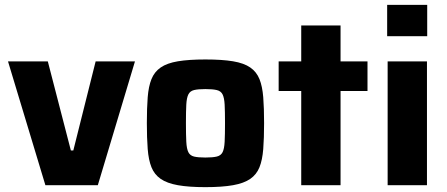

<svg xmlns="http://www.w3.org/2000/svg" viewBox="-20 -763 1841 791"><path d="M167 0 13 -510H177L272 -143H282L374 -510H536L383 0Z M826 8Q758 8 713 0Q668 -8 642 -26Q616 -44 604 -74Q592 -104 588.5 -149Q585 -194 585 -256Q585 -318 588.5 -362.5Q592 -407 604 -437Q616 -467 642 -485Q668 -503 713 -510.5Q758 -518 826 -518Q895 -518 940 -510.5Q985 -503 1011 -485Q1037 -467 1049 -437Q1061 -407 1064.5 -362.5Q1068 -318 1068 -256Q1068 -194 1064.5 -149Q1061 -104 1049 -74Q1037 -44 1011 -26Q985 -8 940 0Q895 8 826 8ZM826 -114Q856 -114 873 -118Q890 -122 897 -136Q904 -150 905.5 -179Q907 -208 907 -256Q907 -304 905.5 -332Q904 -360 897 -374Q890 -388 873 -392Q856 -396 826 -396Q796 -396 779.5 -392Q763 -388 756 -374Q749 -360 747.5 -332Q746 -304 746 -256Q746 -208 747.5 -179Q749 -150 756 -136Q763 -122 779.5 -118Q796 -114 826 -114Z M1221 0V-388H1128V-510H1221V-658H1383V-510H1494V-388H1383V0Z M1575 -614V-743H1740V-614ZM1577 0V-510H1739V0Z"/></svg>

Font: Saira Thin
Style: Bold
Weight: 700
Version: Version 1.101